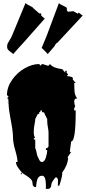

<svg xmlns="http://www.w3.org/2000/svg" viewBox="-20 -1157 564 1263"><path d="M147.9 -1137.2Q155.3 -1127.9 175 -1119.6Q194.8 -1111.3 199.7 -1102.5L238.3 -1068.8H250L251.5 -1055.2Q257.8 -1046.9 274.4 -1034.7Q274.4 -1034.7 133.3 -875Q115.2 -856.4 66.9 -801.3Q63.5 -805.7 52 -813.5Q40.5 -821.3 33.4 -829.6Q26.4 -837.9 26.6 -851.1Q26.9 -864.3 32 -873.8Q37.1 -883.3 45.7 -896.7Q54.2 -910.2 56.6 -916.5ZM367.7 -1137.2Q375 -1127.9 395.5 -1119.4Q416 -1110.8 421.4 -1102.5Q414.6 -1096.2 424.8 -1082L427.7 -1079.6L462.4 -1083.5L491.7 -1066.9L498.5 -1074.7Q504.4 -1067.4 523.9 -1054.7L361.3 -879.9Q360.8 -878.4 357.9 -876Q355 -873.5 353.5 -875L340.3 -858.9L341.8 -856.9L293.9 -801.3Q286.6 -810.5 262.7 -834L253.9 -841.8Q275.4 -891.6 285.2 -916.5ZM281.2 85.4 282.2 67.4Q282.2 -1 257.8 -1Q245.1 -1 240.2 3.2Q235.4 7.3 232.4 10.3Q229.5 13.2 227.5 18.8Q225.6 24.4 224.1 28.3Q222.7 32.2 221.4 39.6Q220.2 46.9 219.7 50.5Q219.2 54.2 218.3 62.7Q217.3 71.3 216.8 74.2Q193.4 74.2 193.4 44.4Q193.4 22 148.4 -4.9Q129.4 -16.6 123.5 -22.5V-11.7H114.7L123.5 -22.5Q121.6 -24.9 112.1 -36.6Q102.5 -48.3 98.6 -54.7Q85 -74.2 85 -91.3H95.2Q95.2 -118.2 80.3 -168.5Q65.4 -218.8 65.4 -255.4Q65.4 -292 51 -366Q36.6 -439.9 36.6 -475.6L25.9 -487.3L36.6 -478L33.7 -510.7L30.3 -508.3L25.9 -509.8L36.6 -522L25.9 -531.7Q25.9 -584.5 60.3 -632.8Q94.7 -681.2 143.8 -708.5Q192.9 -735.8 237.8 -735.8L246.6 -724.6L255.9 -735.8Q263.2 -735.8 277.3 -730.2Q291.5 -724.6 299.3 -724.6L308.6 -735.8Q330.6 -708.5 389.6 -702.1L409.2 -678.7V-691.4H419.4L418.5 -678.7L428.2 -667.5L419.4 -656.2Q430.7 -656.2 445.3 -652.6Q460 -648.9 460 -639.6Q460 -637.7 458 -634.8L478 -610.8H468.3Q468.3 -550.8 474.4 -534.4Q480.5 -518.1 487.8 -509.8Q468.3 -509.8 468.3 -489.7Q468.3 -469.7 475.1 -460Q467.3 -445.3 467.3 -438.7Q467.3 -432.1 468.3 -430.7H478V-423.8Q478 -226.6 448.2 -226.6L439 -158.2H448.2L424.8 -122.1L428.2 -113.8Q424.3 -69.8 389.6 -22.5Q389.6 1 381.1 28.6Q372.6 56.2 370.6 63.5Q361.3 63.5 360.4 68.4L361.8 29.3Q361.8 23.9 358.2 16.8Q354.5 9.8 349.6 9.8L344.2 10.7Q327.6 30.8 322.3 41.7Q316.9 52.7 316.4 65.9L316.9 63.5Q316.9 65.4 316.4 65.9V68.4Q314 75.2 308.8 80.3Q303.7 85.4 299.3 85.4ZM273.4 -407.7Q273.4 -418.9 261.7 -418.9H255.9V-430.7H246.6Q246.6 -418.9 237.8 -418.9V-407.7H229L211.9 -374Q211.9 -360.8 207 -338.1Q202.1 -315.4 202.1 -288.3Q202.1 -261.2 211.9 -249H202.1Q202.1 -242.2 204.1 -240.2Q206.1 -238.3 211.9 -238.3V-182.1Q216.3 -176.8 221.2 -151.1Q226.1 -125.5 229 -125.5Q231 -122.1 235.4 -111.8Q243.2 -91.3 255.9 -91.3Q272 -91.3 281.2 -119.1Q290.5 -147 290.5 -170.4H282.2V-182.1H290.5L299.3 -193.4V-283.2Q299.3 -298.3 294.9 -320.3Q290.5 -342.3 290.5 -364.3V-374ZM219.2 65.9Q219.2 66.4 219 67.4Q218.8 68.4 218.8 69.3V67.4Q218.8 66.9 219.2 65.9Z"/></svg>

Font: Butcherman
Style: Regular
Weight: 400
Version: Version 001.003